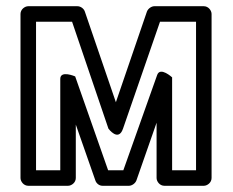

<svg xmlns="http://www.w3.org/2000/svg" viewBox="-20 -573 749 618"><path d="M376 -159 495 -503H611V-25H534V-324C534 -324 496 -359 486 -332L377 -25H328L222 -327C222 -327 174 -348 174 -319V-25H96V-503H212L329 -159C329 -159 361 -115 376 -159ZM353 -244 253 -536C250 -545 240 -553 229 -553H71C60 -553 46 -543 46 -528V0C46 11 56 25 71 25H199C210 25 224 15 224 0V-172L287 8C290 17 299 25 310 25H395C404 25 415 18 419 8L484 -178V0C484 11 494 25 509 25H636C647 25 661 15 661 0V-528C661 -539 651 -553 636 -553H477C468 -553 457 -546 453 -536Z"/></svg>

Font: Asimov
Style: NarOu
Weight: 500
Designer: Google
Version: Version 2.000980; 2014